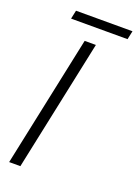

<svg xmlns="http://www.w3.org/2000/svg" viewBox="-145 -823 637 885"><g transform="rotate(20 173.0 -380.5)"><path d="M60 -719 69 -761H346L337 -719ZM18 0 154 -644H209L73 0Z"/></g></svg>

Font: Kanit ExtraLight
Style: Italic
Weight: 275
Italic angle: -12°
Designer: Katatrad Team
Foundry: CadsonDemak
Version: Version 2.000; ttfautohint (v1.8.3)